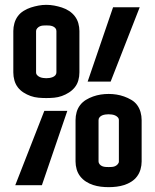

<svg xmlns="http://www.w3.org/2000/svg" viewBox="-20 -765 640 793"><path d="M171 -360Q155 -360 138.5 -361.5Q122 -363 106.5 -368.5Q91 -374 77 -383Q63 -392 53.5 -404.5Q44 -417 39.5 -433Q35 -449 35 -466V-637Q35 -653 39.5 -669Q44 -685 53.5 -698Q63 -711 77.5 -720Q92 -729 107.5 -734Q123 -739 139 -742Q155 -745 171 -745Q188 -745 204 -742Q220 -739 235.5 -734Q251 -729 265 -720Q279 -711 289 -698Q299 -685 303.5 -669Q308 -653 308 -637V-466Q308 -449 303.5 -433Q299 -417 289 -404.5Q279 -392 265 -383Q251 -374 235.5 -368.5Q220 -363 204 -361.5Q188 -360 171 -360ZM342 -428 447 -735H557L437 -428ZM171 -442Q178 -442 184.5 -443Q191 -444 197.5 -446.5Q204 -449 208.5 -454Q213 -459 213 -466V-637Q213 -644 208.5 -649Q204 -654 197.5 -656.5Q191 -659 184.5 -659.5Q178 -660 171 -660Q164 -660 157.5 -659.5Q151 -659 145 -656.5Q139 -654 134 -648.5Q129 -643 129 -637V-466Q129 -459 134 -454Q139 -449 145 -446.5Q151 -444 158 -443Q165 -442 171 -442ZM429 8Q412 8 396 6Q380 4 364.5 -1Q349 -6 335 -15Q321 -24 311 -37Q301 -50 296.5 -66Q292 -82 292 -98V-269Q292 -286 296.5 -302Q301 -318 311 -331Q321 -344 335 -352.5Q349 -361 364.5 -366.5Q380 -372 396 -374.5Q412 -377 429 -377Q445 -377 461 -374.5Q477 -372 492.5 -366.5Q508 -361 522.5 -352.5Q537 -344 546.5 -331Q556 -318 560.5 -302Q565 -286 565 -269V-98Q565 -82 560.5 -66Q556 -50 546.5 -37Q537 -24 523 -15Q509 -6 493.5 -1Q478 4 461.5 6Q445 8 429 8ZM43 0 163 -307H258L153 0ZM429 -75Q435 -75 442 -75.5Q449 -76 455 -78.5Q461 -81 466 -86.5Q471 -92 471 -98V-269Q471 -276 466 -281Q461 -286 455 -288.5Q449 -291 442 -292Q435 -293 428 -293Q428 -293 428 -293Q428 -293 428 -293Q422 -293 415 -292Q408 -291 402 -288.5Q396 -286 391.5 -281Q387 -276 387 -269V-98Q387 -92 391.5 -86.5Q396 -81 402.5 -78.5Q409 -76 415.5 -75.5Q422 -75 429 -75Z"/></svg>

Font: Iosevka Curly Medium Extended
Style: Regular
Weight: 500
Width: 7
Monospace: yes
Designer: Belleve Invis
Foundry: Belleve Invis
Version: Version 11.1.0; ttfautohint (v1.8.3)